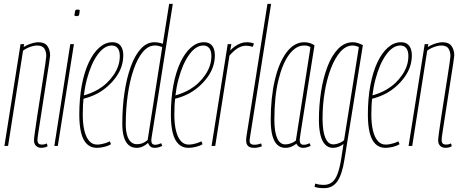

<svg xmlns="http://www.w3.org/2000/svg" viewBox="-20 -760 2403 1000"><path d="M87 -530H106L103 -515Q114 -522 127 -527.5Q140 -533 154 -536.5Q168 -540 180 -540Q213 -540 227 -520Q241 -500 241 -471Q241 -465 236 -432.5Q231 -400 223.5 -352.5Q216 -305 208 -252.5Q200 -200 192.5 -152.5Q185 -105 180 -72Q175 -39 175 -31Q175 -20 180 -13.5Q185 -7 199 -7Q204 -7 209.5 -8Q215 -9 224 -13L228 2Q218 7 210 8.5Q202 10 194 10Q184 10 175.5 5.5Q167 1 162 -7.5Q157 -16 157 -28Q157 -37 161.5 -71Q166 -105 173.5 -153Q181 -201 189 -253Q197 -305 204.5 -352Q212 -399 216.5 -430.5Q221 -462 221 -468Q221 -491 211 -507Q201 -523 172 -523Q163 -523 149.5 -519.5Q136 -516 123 -510Q110 -504 100 -496L22 0H3Z M263 0 346 -530H365L281 0ZM385 -710Q390 -710 393 -709Q396 -708 395 -702Q394 -690 392.5 -684.5Q391 -679 388 -677.5Q385 -676 378 -676Q374 -676 370.5 -677Q367 -678 368 -684Q370 -696 371 -701.5Q372 -707 375 -708.5Q378 -710 385 -710Z M412 -262Q432 -267 452 -275Q472 -283 491 -294Q540 -323 572 -370Q604 -417 604 -468Q604 -495 593 -509Q582 -523 562 -523Q523 -523 488.5 -475.5Q454 -428 432.5 -347Q411 -266 411 -164Q411 -115 419.5 -80Q428 -45 444.5 -26Q461 -7 485 -7Q496 -7 507 -9Q518 -11 529 -14.5Q540 -18 552 -24L558 -9Q544 0 523 5Q502 10 484 10Q453 10 432.5 -10Q412 -30 402.5 -68.5Q393 -107 393 -163Q393 -247 406 -316Q419 -385 442.5 -435Q466 -485 497.5 -512.5Q529 -540 565 -540Q585 -540 597.5 -531.5Q610 -523 616 -507.5Q622 -492 622 -472Q622 -411 584.5 -359Q547 -307 491 -275Q471 -264 450 -256.5Q429 -249 409 -244Z M785 10Q776 10 769.5 7Q763 4 758.5 -2Q754 -8 751 -16Q744 -9 734.5 -3Q725 3 714.5 6.5Q704 10 692 10Q667 10 650.5 -4Q634 -18 625.5 -46Q617 -74 617 -116Q617 -202 628.5 -278.5Q640 -355 661.5 -414Q683 -473 714 -506.5Q745 -540 784 -540Q795 -540 805.5 -538Q816 -536 828 -532L861 -740H880Q861 -618 845.5 -522.5Q830 -427 819 -355Q808 -283 799.5 -231Q791 -179 785.5 -144Q780 -109 776.5 -87Q773 -65 771 -53Q769 -41 768.5 -36.5Q768 -32 768 -30Q768 -17 773 -11.5Q778 -6 788 -6Q796 -6 804.5 -8.5Q813 -11 820 -14L825 0Q815 5 804.5 7.5Q794 10 785 10ZM692 -9Q710 -9 724 -15Q738 -21 749 -31L825 -515Q814 -519 805.5 -521Q797 -523 787 -523Q752 -523 724 -489.5Q696 -456 676 -398Q656 -340 645.5 -266.5Q635 -193 635 -112Q635 -81 641.5 -57.5Q648 -34 661 -21.5Q674 -9 692 -9Z M889 -262Q909 -267 929 -275Q949 -283 968 -294Q1017 -323 1049 -370Q1081 -417 1081 -468Q1081 -495 1070 -509Q1059 -523 1039 -523Q1000 -523 965.5 -475.5Q931 -428 909.5 -347Q888 -266 888 -164Q888 -115 896.5 -80Q905 -45 921.5 -26Q938 -7 962 -7Q973 -7 984 -9Q995 -11 1006 -14.5Q1017 -18 1029 -24L1035 -9Q1021 0 1000 5Q979 10 961 10Q930 10 909.5 -10Q889 -30 879.5 -68.5Q870 -107 870 -163Q870 -247 883 -316Q896 -385 919.5 -435Q943 -485 974.5 -512.5Q1006 -540 1042 -540Q1062 -540 1074.5 -531.5Q1087 -523 1093 -507.5Q1099 -492 1099 -472Q1099 -411 1061.5 -359Q1024 -307 968 -275Q948 -264 927 -256.5Q906 -249 886 -244Z M1185 -530 1179 -497Q1191 -510 1205 -519.5Q1219 -529 1234 -534.5Q1249 -540 1264 -540Q1275 -540 1284.5 -538.5Q1294 -537 1303 -533L1296 -516Q1287 -519 1278.5 -520.5Q1270 -522 1261 -522Q1241 -522 1220 -510Q1199 -498 1175 -470L1101 0H1082L1166 -530Z M1373 -740H1392L1287 -76Q1284 -57 1282 -45Q1280 -33 1280 -25Q1280 -19 1282.5 -15Q1285 -11 1290.5 -8.5Q1296 -6 1306 -6Q1312 -6 1320.5 -7.5Q1329 -9 1340 -13L1344 2Q1334 6 1323 8Q1312 10 1303 10Q1281 10 1271.5 0Q1262 -10 1262 -29Q1262 -34 1262.5 -40Q1263 -46 1264 -52Z M1558 10Q1550 10 1543 7Q1536 4 1531 -1Q1526 -6 1524 -12Q1517 -6 1508 -1Q1499 4 1489 7Q1479 10 1466 10Q1441 10 1424 -6Q1407 -22 1398.5 -54.5Q1390 -87 1390 -135Q1390 -252 1411.5 -343.5Q1433 -435 1472.5 -487.5Q1512 -540 1565 -540Q1572 -540 1579 -539Q1586 -538 1593 -536Q1600 -534 1606 -531Q1612 -528 1618 -524Q1596 -387 1582 -297.5Q1568 -208 1559.5 -155Q1551 -102 1547 -76Q1543 -50 1542 -41Q1541 -32 1541 -30Q1541 -18 1546 -12Q1551 -6 1562 -6Q1570 -6 1577 -8Q1584 -10 1593 -14L1598 0Q1589 4 1579 7Q1569 10 1558 10ZM1521 -28 1597 -514Q1590 -519 1582.5 -521Q1575 -523 1564 -523Q1521 -523 1486 -476Q1451 -429 1430 -342.5Q1409 -256 1409 -137Q1409 -73 1423.5 -40.5Q1438 -8 1465 -8Q1475 -8 1485 -10.5Q1495 -13 1504.5 -17.5Q1514 -22 1521 -28Z M1618 213 1622 196Q1634 200 1644.5 201.5Q1655 203 1666 203Q1691 203 1708.5 190Q1726 177 1737.5 147Q1749 117 1757 68L1769 -10Q1760 -3 1750.5 1.5Q1741 6 1732 8Q1723 10 1713 10Q1690 10 1673.5 -7Q1657 -24 1649 -57Q1641 -90 1641 -136Q1641 -210 1652 -281.5Q1663 -353 1685 -411.5Q1707 -470 1740.5 -505Q1774 -540 1818 -540Q1824 -540 1830.5 -539Q1837 -538 1843.5 -536Q1850 -534 1856.5 -531Q1863 -528 1870 -525L1774 71Q1762 149 1737 184.5Q1712 220 1668 220Q1654 220 1641.5 218.5Q1629 217 1618 213ZM1849 -515Q1840 -519 1831.5 -521Q1823 -523 1817 -523Q1782 -523 1753.5 -491Q1725 -459 1704 -405Q1683 -351 1671.5 -283Q1660 -215 1660 -143Q1660 -76 1674.5 -42Q1689 -8 1716 -8Q1725 -8 1735.5 -11Q1746 -14 1756 -19Q1766 -24 1772 -30Z M1915 -262Q1935 -267 1955 -275Q1975 -283 1994 -294Q2043 -323 2075 -370Q2107 -417 2107 -468Q2107 -495 2096 -509Q2085 -523 2065 -523Q2026 -523 1991.5 -475.5Q1957 -428 1935.5 -347Q1914 -266 1914 -164Q1914 -115 1922.5 -80Q1931 -45 1947.5 -26Q1964 -7 1988 -7Q1999 -7 2010 -9Q2021 -11 2032 -14.5Q2043 -18 2055 -24L2061 -9Q2047 0 2026 5Q2005 10 1987 10Q1956 10 1935.5 -10Q1915 -30 1905.5 -68.5Q1896 -107 1896 -163Q1896 -247 1909 -316Q1922 -385 1945.5 -435Q1969 -485 2000.5 -512.5Q2032 -540 2068 -540Q2088 -540 2100.5 -531.5Q2113 -523 2119 -507.5Q2125 -492 2125 -472Q2125 -411 2087.5 -359Q2050 -307 1994 -275Q1974 -264 1953 -256.5Q1932 -249 1912 -244Z M2192 -530H2211L2208 -515Q2219 -522 2232 -527.5Q2245 -533 2259 -536.5Q2273 -540 2285 -540Q2318 -540 2332 -520Q2346 -500 2346 -471Q2346 -465 2341 -432.5Q2336 -400 2328.5 -352.5Q2321 -305 2313 -252.5Q2305 -200 2297.5 -152.5Q2290 -105 2285 -72Q2280 -39 2280 -31Q2280 -20 2285 -13.5Q2290 -7 2304 -7Q2309 -7 2314.5 -8Q2320 -9 2329 -13L2333 2Q2323 7 2315 8.5Q2307 10 2299 10Q2289 10 2280.5 5.5Q2272 1 2267 -7.5Q2262 -16 2262 -28Q2262 -37 2266.5 -71Q2271 -105 2278.5 -153Q2286 -201 2294 -253Q2302 -305 2309.5 -352Q2317 -399 2321.5 -430.5Q2326 -462 2326 -468Q2326 -491 2316 -507Q2306 -523 2277 -523Q2268 -523 2254.5 -519.5Q2241 -516 2228 -510Q2215 -504 2205 -496L2127 0H2108Z"/></svg>

Font: Georama
Style: Italic
Weight: 400
Width: 2
Italic angle: -9°
Designer: Jean-Baptiste Levee
Foundry: Production Type
Version: Version 1.000